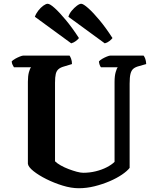

<svg xmlns="http://www.w3.org/2000/svg" viewBox="-20 -999 825 1019"><path d="M398 0Q358 0 312.5 -14Q267 -28 226 -48.5Q185 -69 157.5 -91Q130 -113 128 -130V-565Q128 -596 133.5 -616Q139 -636 145 -642H54Q51 -647 47 -654.5Q43 -662 42 -673Q48 -680 60.5 -687Q73 -694 85.5 -699Q98 -704 104 -704H349Q353 -699 357.5 -687Q362 -675 362 -659L319 -646Q301 -641 290.5 -632Q280 -623 276 -606.5Q272 -590 272 -560V-143Q283 -132 302.5 -121Q322 -110 344.5 -101.5Q367 -93 387.5 -87.5Q408 -82 422 -82Q456 -82 488.5 -90Q521 -98 547 -111.5Q573 -125 588 -140V-564Q588 -596 594 -616.5Q600 -637 605 -642H516Q512 -646 509 -654.5Q506 -663 505 -673Q511 -680 523 -687Q535 -694 547.5 -699Q560 -704 566 -704H742Q747 -698 751 -687Q755 -676 756 -659L717 -648Q698 -643 687.5 -634Q677 -625 672.5 -607Q668 -589 668 -555V-108Q655 -91 627 -72Q599 -53 561.5 -37Q524 -21 482 -10.5Q440 0 398 0ZM358 -769 165 -910Q171 -927 183.5 -943Q196 -959 210 -969Q224 -979 233 -979Q245 -979 270.5 -956Q296 -933 330 -892Q364 -851 399 -797Q394 -790 383 -781.5Q372 -773 358 -769ZM536 -769 343 -910Q348 -927 361 -942.5Q374 -958 388 -968.5Q402 -979 411 -979Q422 -979 448.5 -955.5Q475 -932 509 -891Q543 -850 577 -797Q572 -790 560.5 -781Q549 -772 536 -769Z"/></svg>

Font: Texturina Medium 12pt
Style: Bold
Weight: 700
Version: Version 1.002